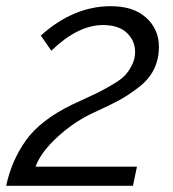

<svg xmlns="http://www.w3.org/2000/svg" viewBox="-37 -601 560 621"><path d="M195 -262Q204 -266 221 -274Q260 -292 279.5 -301.5Q299 -311 327 -327.5Q355 -344 367.5 -357.5Q380 -371 390 -391Q400 -411 400 -433Q400 -469 373.5 -494.5Q347 -520 296 -520Q215 -520 129 -437L95 -486Q201 -581 321 -581Q395 -581 436 -543.5Q477 -506 477 -450Q477 -409 460.5 -376Q444 -343 409.5 -317Q375 -291 347 -276Q319 -261 271 -239Q206 -210 150.5 -159.5Q95 -109 78 -62H406L393 0H-17Q0 -81 46.5 -146.5Q93 -212 195 -262Z"/></svg>

Font: Raleway-v4020
Style: Italic
Weight: 400
Italic angle: -12°
Designer: Matt McInerney, Pablo Impallari, Rodrigo Fuenzalida
Foundry: Matt McInerney, Pablo Impallari, Rodrigo Fuenzalida
Version: Version 4.020;PS 004.020;hotconv 1.0.88;makeotf.lib2.5.64775